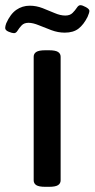

<svg xmlns="http://www.w3.org/2000/svg" viewBox="-58 -719 365 741"><path d="M117 2Q92 2 82 -4.5Q72 -11 72 -23V-500Q72 -512 82 -518.5Q92 -525 117 -525H131Q156 -525 166 -518.5Q176 -512 176 -500V-23Q176 -11 166 -4.5Q156 2 131 2ZM-4 -591Q-11 -591 -24.5 -596.5Q-38 -602 -38 -611Q-38 -618 -34 -629Q-18 -665 5 -681Q28 -697 57 -697Q82 -697 106.5 -687.5Q131 -678 153 -668.5Q175 -659 194 -659Q212 -659 222 -669Q232 -679 238.5 -689Q245 -699 252 -699Q260 -699 273.5 -691.5Q287 -684 287 -677Q287 -670 280 -654Q265 -624 245 -608.5Q225 -593 192 -593Q166 -593 140.5 -602.5Q115 -612 92 -621.5Q69 -631 52 -631Q35 -631 25.5 -621Q16 -611 10 -601Q4 -591 -4 -591Z"/></svg>

Font: Asap Semi Condensed Medium
Style: Regular
Weight: 500
Width: 4
Designer: Pablo Cosgaya
Foundry: Omnibus-Type
Version: Version 3.001; ttfautohint (v1.8.4.7-5d5b)